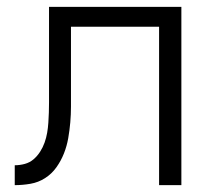

<svg xmlns="http://www.w3.org/2000/svg" viewBox="-20 -540 640 560"><path d="M23 0V-58Q38 -58 52.5 -62Q67 -66 78 -75.5Q89 -85 97 -97.5Q105 -110 110 -124Q115 -138 117.5 -152.5Q120 -167 121 -182Q122 -197 122.5 -212Q123 -227 123 -241Q123 -251 123 -261Q123 -271 123 -281V-520H509V0H444V-462H187V-280Q187 -279 187 -278Q187 -277 187 -275Q187 -252 187 -229Q187 -206 185 -183Q183 -160 179 -137Q175 -114 166.5 -92.5Q158 -71 144.5 -52Q131 -33 111.5 -20.5Q92 -8 69 -4Q46 0 23 0Z"/></svg>

Font: Iosevka SS04 Light Extended
Style: Regular
Weight: 300
Width: 7
Monospace: yes
Designer: Belleve Invis
Foundry: Belleve Invis
Version: Version 19.0.0; ttfautohint (v1.8.4)